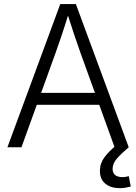

<svg xmlns="http://www.w3.org/2000/svg" viewBox="-20 -748 691 975"><path d="M17.6 0 286.1 -727.5H365.2L633.8 0H562L389.2 -478Q374.5 -519 357.2 -570.6Q339.8 -622.1 316.4 -696.3H334Q311 -621.6 293.5 -569.8Q275.9 -518.1 261.7 -478L88.9 0ZM144 -215.8V-276.4H506.8V-215.8ZM587.9 207.5Q543 207.5 515.1 184.8Q487.3 162.1 487.3 120.1Q487.3 81.5 510.5 50.5Q533.7 19.5 572.3 -11.7L633.3 0Q593.8 33.7 572.8 58.3Q551.8 83 551.8 109.9Q551.8 129.4 564.2 140.4Q576.7 151.4 602.1 151.4Q610.8 151.4 618.9 149.9Q627 148.4 633.8 146.5L644 199.2Q632.3 202.1 618.2 204.8Q604 207.5 587.9 207.5Z"/></svg>

Font: Inter 24pt Light
Style: Regular
Weight: 300
Designer: Rasmus Andersson
Foundry: rsms
Version: Version 4.001;git-66647c0bb